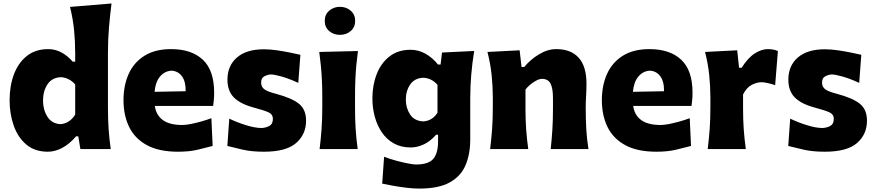

<svg xmlns="http://www.w3.org/2000/svg" viewBox="-20 -871 5114 1122"><path d="M259.8 15.6Q183.1 15.6 133.5 -26.6Q84 -68.8 60.1 -137.2Q36.1 -205.6 36.1 -284.7Q36.1 -369.1 61.5 -436.8Q86.9 -504.4 137.2 -544.2Q187.5 -584 261.7 -584Q303.7 -584 340.1 -564Q376.5 -543.9 404.8 -510.7H419.4V-560.5Q419.4 -629.4 412.8 -695.8Q406.2 -762.2 389.2 -830.6L631.8 -850.6Q623 -783.7 616.9 -711.4Q610.8 -639.2 610.8 -560.5V-244.6Q610.8 -173.8 614.7 -116.9Q618.7 -60.1 627 0H449.7L437.5 -74.2H424.3Q386.7 -29.8 344.2 -7.1Q301.8 15.6 259.8 15.6ZM334.5 -145.5Q386.7 -149.9 419.4 -201.2V-377.4Q402.3 -397.5 379.9 -408.4Q357.4 -419.4 335 -419.9Q283.2 -417.5 257.3 -377.9Q231.4 -338.4 231.4 -282.7Q231.4 -230 257.1 -189Q282.7 -147.9 334.5 -145.5Z M1021 15.6Q908.7 15.6 838.1 -22.9Q767.6 -61.5 734.6 -129.4Q701.7 -197.3 701.7 -285.2Q701.7 -372.6 732.4 -439.9Q763.2 -507.3 825 -545.7Q886.7 -584 980 -584Q1099.1 -584 1165.3 -522Q1231.4 -460 1231.4 -330.1Q1231.4 -306.2 1229.7 -288.1Q1228 -270 1225.6 -252H884.8Q892.1 -198.7 931.2 -169.7Q970.2 -140.6 1045.4 -140.6Q1064.9 -140.6 1094 -146.2Q1123 -151.9 1155.3 -160.9Q1187.5 -169.9 1215.3 -180.2L1222.7 -18.1Q1187 -8.8 1137.2 3.4Q1087.4 15.6 1021 15.6ZM1064.9 -337.9Q1065.9 -394.5 1043.2 -425.3Q1020.5 -456.1 981.9 -458Q941.9 -455.6 915 -423.6Q888.2 -391.6 883.3 -334.5Z M1522 15.6Q1449.7 15.6 1396.7 3.2Q1343.8 -9.3 1308.6 -18.1L1319.8 -177.7Q1366.2 -155.3 1418.5 -139.2Q1470.7 -123 1509.3 -123Q1535.6 -124.5 1555.2 -135.7Q1574.7 -147 1574.7 -177.2Q1574.7 -202.1 1550.5 -213.9Q1526.4 -225.6 1463.9 -242.2Q1384.8 -263.2 1346.9 -301.3Q1309.1 -339.4 1309.1 -405.3Q1309.1 -486.8 1364.5 -534.9Q1419.9 -583 1522 -583Q1557.6 -583 1598.1 -577.1Q1638.7 -571.3 1675.3 -563.7Q1711.9 -556.2 1735.4 -550.8L1723.1 -386.7Q1670.4 -411.1 1626.5 -423.6Q1582.5 -436 1561.5 -436Q1543.5 -434.6 1524.7 -425Q1505.9 -415.5 1505.9 -388.2Q1505.9 -364.3 1523.7 -350.1Q1541.5 -335.9 1591.3 -323.2Q1686 -297.9 1727.3 -264.4Q1768.6 -231 1768.6 -165.5Q1768.6 -85.9 1710.4 -35.2Q1652.3 15.6 1522 15.6Z M1877.7 -748.9Q1877.7 -786 1903.7 -808.5Q1929.8 -831.1 1966.3 -831.1Q2003.4 -831.1 2029.4 -808.5Q2055.5 -786 2055.5 -748.9Q2055.5 -711.9 2029.4 -689.6Q2003.4 -667.3 1966.3 -667.3Q1929.8 -667.3 1903.7 -689.6Q1877.7 -711.9 1877.7 -748.9ZM1847.7 0Q1855 -60.1 1859.1 -116.9Q1863.3 -173.8 1863.3 -244.6V-300.8Q1863.3 -358.9 1861.1 -403.8Q1858.9 -448.7 1855 -488Q1851.1 -527.3 1845.7 -567.4L2071.8 -572.8Q2066.4 -532.2 2062.5 -492.2Q2058.6 -452.1 2056.6 -406Q2054.7 -359.9 2054.7 -300.8V-244.6Q2054.7 -173.8 2058.3 -116.9Q2062 -60.1 2070.3 0Z M2429.7 231Q2393.6 231 2352.3 225.8Q2311 220.7 2274.2 213.9Q2237.3 207 2213.4 202.1L2224.6 44.9Q2258.3 58.1 2296.6 68.4Q2335 78.6 2366.2 84.5Q2397.5 90.3 2410.6 90.3Q2484.4 90.3 2512.2 57.1Q2540 23.9 2540 -45.4V-83.5H2528.3Q2494.6 -44.9 2456.3 -27.1Q2418 -9.3 2380.4 -9.3Q2323.2 -9.3 2281 -33.2Q2238.8 -57.1 2211.2 -97.9Q2183.6 -138.7 2169.9 -189.9Q2156.2 -241.2 2156.2 -295.9Q2156.2 -373 2181.2 -437.5Q2206.1 -502 2255.9 -541Q2305.7 -580.1 2379.4 -580.1Q2425.8 -580.1 2466.8 -556.9Q2507.8 -533.7 2539.6 -493.7H2554.7L2563 -564L2751 -573.2Q2728 -431.2 2728 -299.3V-56.6Q2728 28.8 2700.9 93.5Q2673.8 158.2 2608.9 194.6Q2543.9 231 2429.7 231ZM2453.1 -161.6Q2506.3 -164.6 2536.6 -212.4V-375.5Q2501 -415 2453.6 -416.5Q2402.8 -414.6 2377.2 -377.4Q2351.6 -340.3 2351.6 -288.6Q2351.6 -239.7 2376.7 -201.9Q2401.9 -164.1 2453.1 -161.6Z M2844.2 0Q2851.6 -60.1 2855.7 -116.9Q2859.9 -173.8 2859.9 -244.6V-300.8Q2859.9 -366.2 2853 -432.4Q2846.2 -498.5 2828.6 -567.4L3016.6 -577.1L3027.8 -479.5H3043.5Q3078.6 -522.5 3129.2 -553.2Q3179.7 -584 3230.5 -584Q3315.9 -584 3361.6 -533.7Q3407.2 -483.4 3407.2 -382.3Q3407.2 -345.2 3405 -310.1Q3402.8 -274.9 3402.8 -244.6Q3402.8 -173.8 3406 -116.9Q3409.2 -60.1 3418.9 0H3198.2Q3204.6 -60.1 3208 -115.7Q3211.4 -171.4 3211.4 -233.9V-297.9Q3211.4 -354.5 3197.3 -382.3Q3183.1 -410.2 3146.5 -410.2Q3127.4 -410.2 3098.6 -391.1Q3069.8 -372.1 3050.8 -347.7V-233.9Q3050.8 -171.4 3054.7 -115.7Q3058.6 -60.1 3066.9 0Z M3816.4 15.6Q3704.1 15.6 3633.5 -22.9Q3563 -61.5 3530 -129.4Q3497.1 -197.3 3497.1 -285.2Q3497.1 -372.6 3527.8 -439.9Q3558.6 -507.3 3620.4 -545.7Q3682.1 -584 3775.4 -584Q3894.5 -584 3960.7 -522Q4026.9 -460 4026.9 -330.1Q4026.9 -306.2 4025.1 -288.1Q4023.4 -270 4021 -252H3680.2Q3687.5 -198.7 3726.6 -169.7Q3765.6 -140.6 3840.8 -140.6Q3860.4 -140.6 3889.4 -146.2Q3918.5 -151.9 3950.7 -160.9Q3982.9 -169.9 4010.7 -180.2L4018.1 -18.1Q3982.4 -8.8 3932.6 3.4Q3882.8 15.6 3816.4 15.6ZM3860.4 -337.9Q3861.3 -394.5 3838.6 -425.3Q3815.9 -456.1 3777.3 -458Q3737.3 -455.6 3710.4 -423.6Q3683.6 -391.6 3678.7 -334.5Z M4115.7 0Q4123 -60.1 4127.2 -116.9Q4131.3 -173.8 4131.3 -244.6V-300.8Q4131.3 -366.2 4124.5 -432.4Q4117.7 -498.5 4100.1 -567.4L4288.1 -577.1L4298.8 -475.1H4314Q4351.6 -534.2 4391.1 -559.1Q4430.7 -584 4467.3 -584Q4479 -584 4495.1 -581.8Q4511.2 -579.6 4525.9 -572.8L4509.8 -373.5Q4488.8 -380.4 4466.3 -385.5Q4443.8 -390.6 4429.7 -390.6Q4404.3 -390.6 4374 -375.7Q4343.8 -360.8 4322.3 -319.3V-233.9Q4322.3 -171.4 4326.2 -115.7Q4330.1 -60.1 4338.4 0Z M4799.8 15.6Q4727.5 15.6 4674.6 3.2Q4621.6 -9.3 4586.4 -18.1L4597.7 -177.7Q4644 -155.3 4696.3 -139.2Q4748.5 -123 4787.1 -123Q4813.5 -124.5 4833 -135.7Q4852.5 -147 4852.5 -177.2Q4852.5 -202.1 4828.4 -213.9Q4804.2 -225.6 4741.7 -242.2Q4662.6 -263.2 4624.8 -301.3Q4586.9 -339.4 4586.9 -405.3Q4586.9 -486.8 4642.3 -534.9Q4697.8 -583 4799.8 -583Q4835.4 -583 4876 -577.1Q4916.5 -571.3 4953.1 -563.7Q4989.7 -556.2 5013.2 -550.8L5001 -386.7Q4948.2 -411.1 4904.3 -423.6Q4860.4 -436 4839.4 -436Q4821.3 -434.6 4802.5 -425Q4783.7 -415.5 4783.7 -388.2Q4783.7 -364.3 4801.5 -350.1Q4819.3 -335.9 4869.1 -323.2Q4963.9 -297.9 5005.1 -264.4Q5046.4 -231 5046.4 -165.5Q5046.4 -85.9 4988.3 -35.2Q4930.2 15.6 4799.8 15.6Z"/></svg>

Font: Pinar DS4 ExtraBold
Style: Regular
Weight: 800
Designer: Amin Abedi
Version: Version 3.000